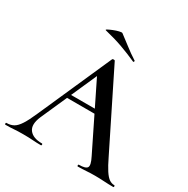

<svg xmlns="http://www.w3.org/2000/svg" viewBox="-183 -946 1075 1100"><g transform="rotate(30 354.5 -395.5)"><path d="M216 -310 231 -336H437L444 -310ZM711 -12Q715 -12 715 -6Q715 0 711 0Q681 0 649.5 -2Q618 -4 589 -4Q556 -4 531.5 -2Q507 0 477 0Q473 0 473 -6Q473 -12 477 -12Q522 -12 531 -28Q540 -44 516 -91L307 -516L348 -583L150 -137Q124 -76 148.5 -44Q173 -12 232 -12Q237 -12 237 -6Q237 0 232 0Q202 0 177 -2Q152 -4 114 -4Q76 -4 53.5 -2Q31 0 -2 0Q-6 0 -6 -6Q-6 -12 -2 -12Q25 -12 44.5 -23Q64 -34 83 -63.5Q102 -93 125 -146L340 -631Q342 -634 349 -634Q356 -634 357 -631L602 -137Q625 -89 643 -61.5Q661 -34 677 -23Q693 -12 711 -12ZM450 -679Q399 -702 346.5 -721Q294 -740 227 -756Q219 -758 230 -764Q241 -770 259.5 -777.5Q278 -785 295 -789Q312 -793 316 -790Q349 -766 382 -740Q415 -714 454 -689Q458 -688 456 -682.5Q454 -677 450 -679Z"/></g></svg>

Font: Cormorant Light SemiBold
Style: Regular
Weight: 600
Version: Version 4.000